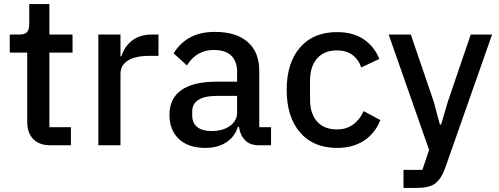

<svg xmlns="http://www.w3.org/2000/svg" viewBox="-20 -715 2457 945"><path d="M229 0Q173 0 143.5 -30.5Q114 -61 114 -115V-456H28V-545H75Q102 -545 113 -557Q124 -569 124 -597V-695H223V-545H337V-456H223V-89H329V0Z M464 0V-545H573V-438H578Q591 -484 629 -514.5Q667 -545 728 -545H760V-440H714Q646 -440 609.5 -417Q573 -394 573 -351V0Z M814 -150Q814 -230 872.5 -271.5Q931 -313 1046 -313H1147V-360Q1147 -413 1118.5 -441Q1090 -469 1032 -469Q947 -469 900 -393L835 -452Q863 -501 913.5 -529.5Q964 -558 1038 -558Q1143 -558 1199.5 -508Q1256 -458 1256 -368V-89H1314V0H1254Q1211 0 1186.5 -24.5Q1162 -49 1156 -91H1151Q1135 -41 1093 -14Q1051 13 991 13Q907 13 860.5 -31Q814 -75 814 -150ZM1147 -161V-243H1048Q987 -243 956.5 -223.5Q926 -204 926 -167V-147Q926 -109 951 -89.5Q976 -70 1022 -70Q1076 -70 1111.5 -95Q1147 -120 1147 -161Z M1391 -273Q1391 -405 1456.5 -481Q1522 -557 1639 -557Q1717 -557 1769.5 -522Q1822 -487 1847 -425L1758 -383Q1745 -422 1714.5 -444.5Q1684 -467 1639 -467Q1575 -467 1540.5 -427Q1506 -387 1506 -320V-225Q1506 -157 1540 -117.5Q1574 -78 1639 -78Q1727 -78 1770 -168L1852 -124Q1825 -57 1770.5 -22Q1716 13 1639 13Q1522 13 1456.5 -63.5Q1391 -140 1391 -273Z M1966 210V121H2059L2092 23L1893 -545H2002L2115 -214L2145 -102H2151L2184 -214L2297 -545H2402L2171 112Q2151 167 2121.5 188.5Q2092 210 2031 210Z"/></svg>

Font: IBM Plex Sans JP Medm
Style: Regular
Weight: 500
Designer: Mike Abbink; Paul van der Laan; Pieter van Rosmalen; Wujin Sim; Yejin Wi; Jinhee Kim; Boomi Park; Yona Kim; Kichan Ma
Foundry: Sandoll Inc.
Version: Version 1.002